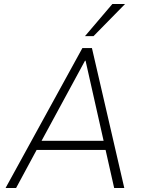

<svg xmlns="http://www.w3.org/2000/svg" viewBox="-20 -947 734 967"><path d="M8 0 395 -705H443L606 0H555L509 -204L537 -192H142L171 -204L61 0ZM408 -641 184 -228 166 -238H529L504 -228L411 -641ZM408 -765 546 -927H610L451 -765Z"/></svg>

Font: Nunito Sans 7pt SemiCondensed ExtraLight
Style: Italic
Weight: 250
Width: 4
Italic angle: -9°
Designer: Vernon Adams
Foundry: Vernon Adams
Version: Version 3.101;gftools[0.9.27]